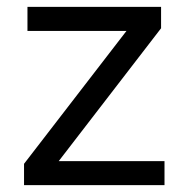

<svg xmlns="http://www.w3.org/2000/svg" viewBox="-20 -540 550 560"><path d="M50.1 0V-62.2L348.9 -449.8H60.1V-519.9H449.8V-457.6L151.3 -70.1H459.8V0Z"/></svg>

Font: Oxanium ExtraLight
Style: Regular
Weight: 200
Designer: Severin Meyer
Version: Version 2.000